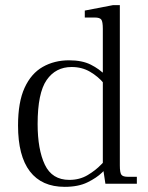

<svg xmlns="http://www.w3.org/2000/svg" viewBox="-20 -713 574 745"><path d="M231 12Q142 12 96 -48Q50 -108 50 -226Q50 -317 75.5 -372.5Q101 -428 146 -453.5Q191 -479 248 -479Q299 -479 332.5 -462Q366 -445 386.5 -423Q407 -401 418 -386V-338Q405 -363 383 -389.5Q361 -416 329.5 -434.5Q298 -453 258 -453Q196 -453 161 -402.5Q126 -352 126 -232Q126 -133 154 -74Q182 -15 249 -15Q289 -15 320 -33.5Q351 -52 372.5 -74.5Q394 -97 404 -107V-71Q396 -63 375.5 -43Q355 -23 319.5 -5.5Q284 12 231 12ZM389 0 379 -66V-601Q379 -629 373 -637Q367 -645 348 -645H309V-672L418 -693H445V-71Q445 -43 451 -35Q457 -27 476 -27H511V0ZM376 -417V-432H387V-417Z"/></svg>

Font: Frank Ruhl Libre Light
Style: Regular
Weight: 300
Designer: Yanek Iontef
Foundry: Fontef
Version: Version 6.003;gftools[0.9.30]